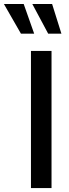

<svg xmlns="http://www.w3.org/2000/svg" viewBox="-90 -960 351 980"><path d="M68 0V-700H173V0ZM223.5 -788H156L75 -939.5H176ZM84.5 -788H17L-70 -939.5H31Z"/></svg>

Font: Cabin Condensed Medium
Style: Regular
Weight: 500
Width: 3
Designer: Pablo Impallari
Foundry: Pablo Impallari. http://www.impallari.com Igino Marini. http://www.ikern.com
Version: Version 3.001; ttfautohint (v1.8.3)